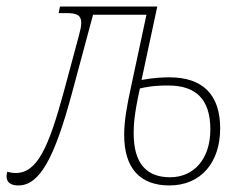

<svg xmlns="http://www.w3.org/2000/svg" viewBox="-63 -556 746 586"><path d="M-7 10C59 10 104 -76 157 -273L221 -511H384L338 -296C324 -232 316 -187 316 -144C316 -43 364 10 454 10C551 10 609 -61 609 -164C609 -269 554 -320 454 -320C436 -320 407 -319 369 -312L417 -536H120L116 -516H138C166 -516 185 -513 185 -486C185 -476 182 -463 178 -448L132 -277C85 -104 50 -28 -15 -28C-23 -28 -31 -29 -41 -32C-42 -28 -43 -23 -43 -18C-43 0 -31 10 -7 10ZM456 -15C386 -15 345 -55 345 -149C345 -173 346 -205 364 -286C401 -295 433 -295 451 -295C534 -295 579 -254 579 -161C579 -71 529 -15 456 -15Z"/></svg>

Font: Noto Serif Condensed Thin
Style: Italic
Weight: 100
Width: 3
Italic angle: -12°
Designer: Monotype Design Team
Foundry: Monotype Imaging Inc.
Version: Version 2.013